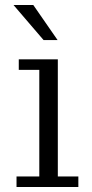

<svg xmlns="http://www.w3.org/2000/svg" viewBox="-20 -747 369 767"><path d="M154 -587 34 -727H113L210 -587ZM46 0V-42H137V-468H55V-510H211V-42H293V0Z"/></svg>

Font: Montagu Slab 16pt Light
Style: Regular
Weight: 300
Designer: Florian Karsten
Foundry: Florian Karsten
Version: Version 1.000; ttfautohint (v1.8.3)